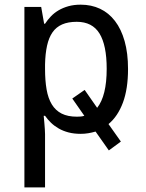

<svg xmlns="http://www.w3.org/2000/svg" viewBox="-20 -566 626 826"><path d="M327.1 9.8Q298.3 9.8 274.9 3.7Q251.5 -2.4 232.7 -13.2Q213.9 -23.9 199.2 -38.1Q184.6 -52.2 173.8 -67.9H168Q169.4 -51.3 170.9 -36.1Q171.9 -23.4 172.9 -10Q173.8 3.4 173.8 11.2V240.2H85V-536.1H157.2L169.9 -463.9H173.8Q184.6 -480.5 199 -495.6Q213.4 -510.7 232.2 -521.7Q251 -532.7 274.4 -539.3Q297.9 -545.9 327.1 -545.9Q373 -545.9 410.4 -528.3Q447.8 -510.7 474.6 -475.8Q501.5 -440.9 516.1 -389.2Q530.8 -337.4 530.8 -269Q530.8 -183.6 508.8 -124.5Q486.8 -65.4 446.8 -32.2L500 43L448.2 81.1L391.1 0Q376 4.4 360.1 7.1Q344.2 9.8 327.1 9.8ZM310.1 -472.2Q272.9 -472.2 247.3 -460.9Q221.7 -449.7 205.8 -426.8Q189.9 -403.8 182.4 -369.4Q174.8 -335 173.8 -289.1V-269Q173.8 -219.7 180.4 -181.4Q187 -143.1 202.9 -116.9Q218.8 -90.8 245.1 -77.4Q271.5 -64 311 -64Q319.3 -64 327.4 -64.7Q335.4 -65.4 342.8 -67.9L291 -142.1L344.2 -179.2L397.9 -102.1Q439 -153.8 439 -270Q439 -371.6 408 -421.9Q377 -472.2 310.1 -472.2Z"/></svg>

Font: Droid Sans
Style: Regular
Weight: 400
Foundry: Ascender Corporation
Version: Version 1.00 build 114